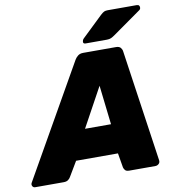

<svg xmlns="http://www.w3.org/2000/svg" viewBox="-150 -998 988 1084"><g transform="rotate(-10 343.5 -456.5)"><path d="M-36 0Q-47 0 -52 -9.5Q-57 -19 -51 -29L313 -669Q319 -680 331 -690Q343 -700 362 -700H550Q569 -700 577 -690Q585 -680 586 -669L679 -29Q681 -16 672.5 -8Q664 0 653 0H503Q486 0 479.5 -8Q473 -16 471 -24L457 -107H217L167 -23Q163 -15 153.5 -7.5Q144 0 127 0ZM298 -276H447L421 -501ZM385 -750Q369 -750 372 -765Q373 -773 379 -779L499 -894Q512 -906 520 -909.5Q528 -913 540 -913H707Q716 -913 720 -907.5Q724 -902 723 -894Q722 -886 714 -881L551 -766Q541 -759 531.5 -754.5Q522 -750 507 -750Z"/></g></svg>

Font: Rubik Light ExtraBold
Style: Italic
Weight: 800
Italic angle: -12°
Version: Version 2.104